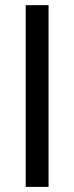

<svg xmlns="http://www.w3.org/2000/svg" viewBox="-20 -731 290 751"><path d="M169.9 0V-710.9H80.6V0Z"/></svg>

Font: Roboto Condensed
Style: Regular
Weight: 400
Designer: Google
Version: Version 2.134; 2016